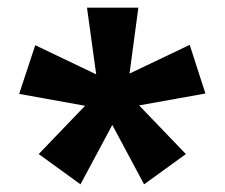

<svg xmlns="http://www.w3.org/2000/svg" viewBox="-20 -768 586 501"><path d="M207 -748H341L318 -576L475 -651L516 -524L343 -493L465 -366L356 -287L273 -442L190 -287L81 -366L202 -492L30 -523L72 -650L231 -574Z"/></svg>

Font: Gajraj One
Style: Regular
Weight: 400
Designer: Saurabh Sharma
Foundry: Saurabh Sharma
Version: Version 1.000